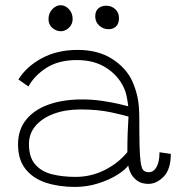

<svg xmlns="http://www.w3.org/2000/svg" viewBox="-20 -724 692 756"><path d="M275 12Q212 12 161.2 -4.5Q110.5 -21 80.8 -58Q51 -95 51 -156Q51 -213 82.8 -252.5Q114.5 -292 171.2 -312.2Q228 -332.5 303 -332.5Q343.5 -332.5 382.2 -326.8Q421 -321 449 -314.5Q477 -308 485 -305.5Q482.5 -326 478.5 -345.5Q474.5 -365 466.5 -381Q444 -428 397 -457.8Q350 -487.5 283 -487.5Q210.5 -487.5 163 -457Q115.5 -426.5 92 -383.5L52.5 -411Q83.5 -461.5 144.2 -494.5Q205 -527.5 286 -527.5Q366 -527.5 421.2 -492.2Q476.5 -457 500.5 -405Q513.5 -376.5 521 -343.5Q528.5 -310.5 528.5 -256.5Q528.5 -191.5 529.5 -151.5Q530.5 -111.5 533.5 -88.5Q537 -61 544.5 -53.5Q552 -46 566 -46Q585 -46 596.5 -66.5Q608 -87 608 -124.5L652.5 -118Q652.5 -57 624.5 -28.5Q596.5 0 564.5 0Q538 0 521 -12Q504 -24 495.5 -41Q487 -58 485 -72.5Q473 -55 441.2 -35.2Q409.5 -15.5 366.2 -1.8Q323 12 275 12ZM277.5 -27.5Q339 -27.5 392.8 -54.8Q446.5 -82 481.5 -125Q481.5 -171 482.8 -203.2Q484 -235.5 486 -265Q468.5 -270.5 417 -281.8Q365.5 -293 296.5 -293Q237.5 -293 191.8 -276Q146 -259 120 -228.5Q94 -198 94 -157Q94 -105.5 118 -77.2Q142 -49 183.5 -38.2Q225 -27.5 277.5 -27.5ZM219.5 -601Q201.5 -601 186.2 -614Q171 -627 171 -648.5Q171 -672 186 -687.8Q201 -703.5 218.5 -703.5Q237 -703.5 251.5 -687.8Q266 -672 266 -649Q266 -628.5 251.5 -614.8Q237 -601 219.5 -601ZM407.5 -609Q386.5 -609 370.8 -623.2Q355 -637.5 355 -659.5Q355 -680.5 367.2 -691Q379.5 -701.5 398 -701.5Q419 -701.5 433.8 -688Q448.5 -674.5 448.5 -652.5Q448.5 -631.5 437.2 -620.2Q426 -609 407.5 -609Z"/></svg>

Font: Grandstander Thin
Style: Regular
Weight: 100
Designer: Tyler Finck
Foundry: Etcetera Type Co
Version: Version 1.200; ttfautohint (v1.8.3)